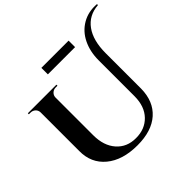

<svg xmlns="http://www.w3.org/2000/svg" viewBox="-215 -1128 1368 1368"><g transform="rotate(-45 468.5 -444.5)"><path d="M661.6 -247.6V-609.9Q661.6 -697.8 695.1 -766.4Q728.5 -835 791.7 -871.8Q855 -908.7 936.5 -901.9V-892.1Q838.9 -884.8 785.9 -811.5Q732.9 -738.3 732.9 -610.4V-253.4Q731.4 -127 652.3 -56.4Q573.2 14.2 429.7 14.2Q279.8 14.2 192.6 -58.1Q105.5 -130.4 106.9 -251.5V-640.6Q106.4 -662.1 91.3 -676Q76.2 -689.9 54.2 -689.9H38.1V-700.2H326.2V-689.9H309.6Q287.6 -689.9 272.7 -676Q257.8 -662.1 256.8 -642.1V-260.3Q256.8 -154.3 312 -91.8Q367.2 -29.3 458 -29.8Q548.3 -29.3 604.7 -87.6Q661.1 -146 661.6 -247.6ZM335 -795.4V-860.8H609.4V-795.4Z"/></g></svg>

Font: Cinzel Decorative Bold
Style: Regular
Weight: 700
Designer: Natanael Gama
Version: Version 1.001;PS 001.001;hotconv 1.0.56;makeotf.lib2.0.21325